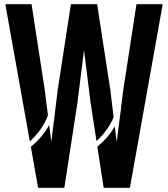

<svg xmlns="http://www.w3.org/2000/svg" viewBox="-20 -895 801 915"><path d="M442.9 -875 505.4 -468.8 521.5 -337.4Q497.1 -275.9 439.9 -222.7L411.6 -406.2L380.4 -656.2L349.1 -406.2L286.6 0H161.6L127 -195.3Q184.6 -243.2 214.4 -299.3L224.6 -218.8L255.4 -468.8L317.9 -875ZM122.1 -221.2 5.4 -875H130.4L192.9 -468.8L208.5 -346.2Q184.6 -278.8 122.1 -221.2ZM555.7 -374.5 567.9 -468.8 630.4 -875H755.4L599.1 0H474.1L443.8 -195.8Q497.6 -240.7 526.9 -292.5L536.1 -218.8L554.2 -359.9Q555.7 -366.7 557.1 -374Z"/></svg>

Font: Oswald
Style: Stencbab
Weight: 400
Designer: Mathieu Le Lay
Foundry: Mathieu Le Lay
Version: Version 1.000